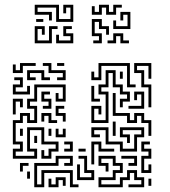

<svg xmlns="http://www.w3.org/2000/svg" viewBox="-20 -771 714 807"><path d="M34 -464V-500H46V-476H64V-506H130V-494H76V-464ZM220 -434V-446H244V-464H184V-494H160V-506H196V-476H256V-434ZM220 -494V-506H250V-494ZM514 -404V-494H406V-434H364V-470H376V-446H394V-506H526V-416H550V-404ZM604 -320V-404H574V-464H544V-506H616V-440H604V-494H556V-476H586V-416H616V-320ZM94 -434V-476H166V-446H190V-434H154V-464H106V-446H130V-434ZM364 -254V-326H406V-290H394V-314H376V-266H424V-374H394V-416H424V-476H466V-416H496V-386H526V-344H496V-320H484V-356H514V-374H484V-404H454V-464H436V-404H406V-386H436V-254ZM484 -440V-470H496V-440ZM34 -374V-416H64V-434H40V-446H76V-404H46V-386H94V-410H106V-374ZM34 -104V-146H64V-164H34V-266H64V-296H106V-266H124V-314H94V-356H124V-416H256V-344H214V-380H226V-356H244V-404H136V-344H106V-326H136V-254H94V-284H76V-254H46V-176H76V-134H46V-116H124V-134H94V-236H166V-176H226V-134H196V-104H154V-140H166V-116H184V-146H214V-164H154V-224H106V-146H136V-104ZM364 -344V-410H376V-356H400V-344ZM520 -314V-326H574V-374H556V-350H544V-386H586V-314ZM160 -314V-326H184V-344H154V-386H190V-374H166V-356H196V-314ZM604 -200V-254H574V-284H556V-254H514V-284H454V-380H466V-296H526V-266H544V-296H586V-266H616V-200ZM34 -290V-356H76V-320H64V-344H46V-290ZM244 -260V-284H214V-326H250V-314H226V-296H256V-260ZM184 -254V-284H166V-260H154V-296H196V-266H220V-254ZM454 -200V-260H466V-200ZM484 -134V-164H424V-224H376V-206H400V-194H364V-236H436V-176H496V-146H544V-206H574V-224H496V-206H526V-170H514V-194H484V-236H586V-194H556V-134ZM64 -200V-230H76V-200ZM184 -200V-230H196V-200ZM214 -194V-230H226V-206H244V-230H256V-194ZM124 -170V-200H136V-170ZM574 -44V-116H604V-134H574V-176H610V-164H586V-146H616V-104H586V-56H604V-80H616V-44ZM250 -134V-146H274V-164H250V-176H286V-134ZM364 -80V-176H406V-146H460V-134H394V-164H376V-80ZM310 -134V-146H340V-134ZM124 16V-86H214V-116H286V-74H250V-86H274V-104H226V-74H136V4H154V-56H286V4H310V16H274V-44H166V16ZM304 -14V-80H316V-26H364V-44H334V-104H310V-116H346V-56H376V-14ZM394 16V-26H454V-56H484V-74H454V-104H406V-86H436V-50H424V-74H394V-116H466V-86H496V-44H466V-14H406V4H484V-26H514V-56H556V-26H586V16H520V4H574V-14H544V-44H526V-14H496V16ZM520 -74V-86H544V-104H490V-116H556V-74ZM64 -50V-86H100V-74H76V-50ZM94 -20V-50H106V-20ZM184 16V-20H196V4H214V-26H256V10H244V-14H226V16ZM604 10V-20H616V10ZM216 -679V-739H138V-721H198V-685H186V-709H126V-751H228V-691H276V-739H258V-715H246V-751H288V-679ZM366 -709V-745H378V-721H396V-751H438V-721H456V-751H492V-739H468V-709H426V-739H408V-709ZM456 -649V-685H468V-661H516V-709H498V-685H486V-721H528V-649ZM132 -679V-691H162V-679ZM372 -589V-601H396V-619H366V-691H408V-661H438V-625H426V-649H396V-679H378V-631H408V-589ZM126 -589V-661H168V-625H156V-649H138V-601H186V-661H222V-649H198V-589ZM216 -589V-625H228V-601H276V-619H246V-661H282V-649H258V-631H288V-589ZM432 -589V-601H456V-631H498V-601H522V-589H486V-619H468V-589Z"/></svg>

Font: Rubik Maze
Style: Regular
Weight: 400
Designer: Hubert and Fischer, NaN
Foundry: Hubert and Fischer, NaN
Version: Version 2.200